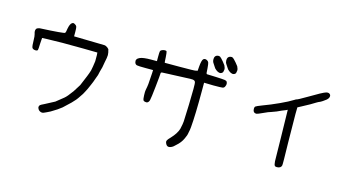

<svg xmlns="http://www.w3.org/2000/svg" viewBox="-93 -1164 3185 1716"><g transform="rotate(15 1500.0 -306.0)"><path d="M414.1 -688.5Q421.9 -693.4 427.7 -692.9Q433.6 -692.4 444.3 -685.5Q456.1 -678.7 459.5 -668Q462.9 -657.2 462.9 -621.1V-580.1L605.5 -577.1L746.1 -574.2L757.8 -571.3Q777.3 -562.5 788.1 -548.8Q797.9 -516.6 797.9 -496.1Q797.9 -474.6 787.1 -426.8Q780.3 -376 766.6 -335Q760.7 -298.8 748 -271.5Q732.4 -225.6 721.7 -203.1Q699.2 -149.4 688.5 -131.8Q675.8 -104.5 653.3 -74.2Q630.9 -38.1 594.7 -2.9Q564.5 27.3 528.3 59.6Q497.1 85.9 433.6 123Q415 131.8 402.8 138.2Q390.6 144.5 377.9 149.4Q363.3 155.3 352.5 151.4Q329.1 144.5 321.3 123Q314.5 109.4 326.2 93.8Q332 87.9 363.3 73.2Q388.7 60.5 452.1 26.4Q499 -11.7 521 -28.8Q543 -45.9 585.9 -105.5L628.9 -173.8Q652.3 -232.4 668 -267.6Q679.7 -295.9 688.5 -325.2Q696.3 -360.4 703.1 -414.1Q703.1 -449.2 703.1 -469.7L701.2 -494.1L571.3 -496.1Q349.6 -499 235.4 -494.1L190.4 -492.2L186.5 -436.5Q185.5 -387.7 182.1 -378.9Q178.7 -370.1 162.1 -370.1Q133.8 -371.1 127.9 -389.6Q124 -399.4 123 -447.3Q122.1 -495.1 117.2 -507.8Q112.3 -521.5 112.3 -526.4Q110.4 -543 116.2 -554.2Q122.1 -565.4 147.5 -570.3Q163.1 -570.3 247.1 -575.7Q331.1 -581.1 356.4 -585Q375 -585.9 379.4 -592.3Q383.8 -598.6 387.7 -628.9Q396.5 -676.8 414.1 -688.5Z M1629.9 -679.7Q1644.5 -693.4 1666 -681.6Q1677.7 -674.8 1681.6 -663.6Q1685.5 -652.3 1688.5 -614.3Q1690.4 -578.1 1691.4 -570.8Q1692.4 -563.5 1697.3 -560.5Q1702.1 -559.6 1779.3 -557.6Q1846.7 -554.7 1863.8 -552.2Q1880.9 -549.8 1885.7 -540Q1895.5 -520.5 1883.8 -498V-497.1Q1877 -483.4 1864.3 -481Q1851.6 -478.5 1782.2 -478.5Q1779.3 -478.5 1778.3 -478.5L1692.4 -480.5V-410.2Q1692.4 -177.7 1682.6 -70.3Q1680.7 -41 1673.8 -13.7Q1670.9 11.7 1654.3 44.9Q1635.7 86.9 1595.7 121.1Q1576.2 142.6 1555.7 150.9Q1535.2 159.2 1522.5 152.3Q1509.8 145.5 1502 122.1Q1499 113.3 1504.4 102.5Q1509.8 91.8 1531.2 70.3Q1580.1 18.6 1593.8 -27.3Q1605.5 -78.1 1606.4 -99.6Q1609.4 -145.5 1612.3 -253.9Q1615.2 -353.5 1615.2 -401.4Q1615.2 -429.7 1614.3 -447.8Q1613.3 -465.8 1608.4 -471.7Q1602.5 -479.5 1588.4 -481.4Q1574.2 -483.4 1525.4 -480.5Q1472.7 -477.5 1381.8 -474.6Q1379.9 -474.6 1376 -474.6Q1315.4 -472.7 1305.2 -471.2Q1294.9 -469.7 1294.9 -460.9Q1294.9 -444.3 1283.2 -335Q1271.5 -225.6 1266.6 -208Q1264.6 -195.3 1256.8 -186.5Q1249 -177.7 1241.2 -177.7Q1214.8 -177.7 1209 -190.4Q1205.1 -198.2 1203.6 -233.4Q1202.1 -268.6 1205.1 -282.2Q1211.9 -315.4 1214.4 -339.4Q1216.8 -363.3 1221.7 -444.3L1222.7 -471.7H1155.3Q1088.9 -471.7 1073.2 -475.1Q1057.6 -478.5 1051.8 -497.1Q1043 -528.3 1078.1 -543.9Q1106.4 -557.6 1183.6 -557.6H1235.4V-599.6Q1235.4 -641.6 1238.3 -650.4Q1240.2 -657.2 1251.5 -663.1Q1262.7 -668.9 1278.3 -669.9Q1293 -670.9 1296.4 -663.1Q1299.8 -655.3 1302.7 -611.3Q1304.7 -564.5 1306.6 -561.5Q1307.6 -560.5 1443.4 -561.5Q1579.1 -561.5 1593.8 -565.4L1609.4 -569.3L1612.3 -608.4Q1617.2 -666 1629.9 -679.7ZM1747.1 -745.1Q1760.7 -748 1770.5 -742.2Q1780.3 -736.3 1804.7 -707Q1816.4 -693.4 1827.1 -677.7Q1838.9 -654.3 1837.4 -639.6Q1835.9 -625 1833 -617.2Q1829.1 -609.4 1819.8 -604.5Q1810.5 -599.6 1800.8 -601.6Q1787.1 -603.5 1770.5 -616.2Q1753.9 -628.9 1749 -639.6Q1741.2 -650.4 1728.5 -670.9Q1718.8 -684.6 1718.8 -706.1Q1718.8 -739.3 1747.1 -745.1ZM1860.4 -765.6Q1874 -768.6 1883.3 -762.7Q1892.6 -756.8 1918 -727.5Q1929.7 -713.9 1940.4 -699.2Q1952.1 -675.8 1950.7 -661.1Q1949.2 -646.5 1946.3 -637.7Q1942.4 -629.9 1933.1 -625.5Q1923.8 -621.1 1914.1 -623Q1900.4 -625 1883.8 -637.7Q1867.2 -650.4 1862.3 -661.1Q1854.5 -671.9 1841.8 -692.4Q1832 -706.1 1832 -726.6Q1832 -759.8 1860.4 -765.6Z M2768.6 -678.7Q2780.3 -681.6 2785.2 -680.7Q2789.1 -679.7 2792 -679.7Q2795.9 -679.7 2803.7 -672.9Q2813.5 -664.1 2810.1 -648.4Q2806.6 -632.8 2792 -620.1Q2779.3 -609.4 2759.8 -596.7Q2740.2 -584 2733.4 -582Q2724.6 -579.1 2707 -568.4Q2694.3 -559.6 2658.2 -539.1Q2639.6 -528.3 2589.8 -502L2554.7 -483.4L2553.7 -421.9Q2553.7 -365.2 2556.6 -159.2Q2561.5 43 2558.6 52.7Q2552.7 79.1 2516.6 80.1Q2502 80.1 2497.1 75.2Q2488.3 67.4 2486.3 33.2Q2484.4 -1 2482.4 -196.3L2477.5 -440.4L2460.9 -432.6Q2445.3 -427.7 2426.8 -418.9Q2388.7 -399.4 2338.9 -382.8Q2314.5 -376 2284.2 -361.3Q2255.9 -348.6 2233.4 -338.9Q2219.7 -334 2214.8 -333.5Q2210 -333 2203.1 -335Q2183.6 -340.8 2182.6 -368.2Q2181.6 -386.7 2190.4 -393.6Q2199.2 -400.4 2245.1 -418Q2319.3 -445.3 2394.5 -480Q2469.7 -514.6 2509.8 -540Q2526.4 -550.8 2530.3 -550.8Q2538.1 -550.8 2616.2 -596.7Q2740.2 -670.9 2768.6 -678.7Z"/></g></svg>

Font: JasonHandwriting4
Style: Regular
Weight: 400
Version: Version 1.01.21